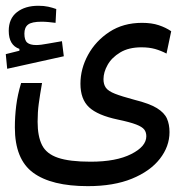

<svg xmlns="http://www.w3.org/2000/svg" viewBox="-31 -470 637 659"><path d="M270.5 168.9Q145.5 168.9 82.8 122.8Q20 76.7 20 -32.7Q20 -70.3 24.7 -107.7Q29.3 -145 41.5 -185.1H113.3Q106 -143.6 102.1 -114.5Q98.1 -85.4 98.1 -52.2Q98.1 -2 113.3 28.1Q128.4 58.1 168 71.5Q207.5 85 280.3 85Q367.7 85 419.4 58.8Q471.2 32.7 471.2 -2.4Q471.2 -16.1 464.1 -25.4Q457 -34.7 436.3 -42.7Q415.5 -50.8 373.5 -59.6Q304.2 -74.2 274.7 -101.8Q245.1 -129.4 245.1 -182.6Q245.1 -233.9 271.2 -281.7Q297.4 -329.6 344.7 -360.6Q392.1 -391.6 456.5 -391.6Q489.7 -391.6 513.9 -383.5Q538.1 -375.5 556.6 -362.8L540.5 -286.1Q522 -295.9 501.5 -301.8Q481 -307.6 454.6 -307.6Q410.6 -307.6 381.6 -290Q352.5 -272.5 338.4 -247.3Q324.2 -222.2 324.2 -198.2Q324.2 -180.2 332.5 -168.7Q340.8 -157.2 363.8 -148.2Q386.7 -139.2 430.7 -127.4Q481.9 -114.7 507.6 -98.9Q533.2 -83 542 -63Q550.8 -43 550.8 -16.6Q550.8 32.7 517.6 75.2Q484.4 117.7 421.9 143.3Q359.4 168.9 270.5 168.9ZM-6.3 -233.9 -11.2 -284.2 35.6 -295.9V-302.2Q-1 -314.9 -1 -364.3Q-1 -406.2 27.1 -428.2Q55.2 -450.2 100.6 -450.2Q119.6 -450.2 134.3 -447Q148.9 -443.8 162.1 -439L159.7 -391.6Q147.9 -393.1 135.5 -394.3Q123 -395.5 111.8 -395.5Q78.1 -395.5 65.4 -385.7Q52.7 -376 52.7 -354.5Q52.7 -332 62.5 -323.7Q72.3 -315.4 93.3 -315.4Q108.4 -315.4 133.8 -320.3Q159.2 -324.7 181.6 -328.6L188 -276.9Z"/></svg>

Font: CaskaydiaMono NF SemiLight
Style: Regular
Weight: 350
Designer: Aaron Bell
Foundry: Saja Typeworks
Version: Version 2111.001; ttfautohint (v1.8.4);Nerd Fonts 3.1.1